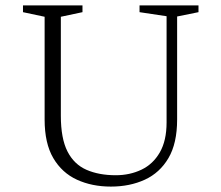

<svg xmlns="http://www.w3.org/2000/svg" viewBox="-20 -680 819 710"><path d="M390 10Q320 10 264.5 -15.5Q209 -41 177 -95.5Q145 -150 145 -238V-618L65 -635V-660H285V-635L205 -618V-252Q205 -168 229.5 -120Q254 -72 300 -52Q346 -32 408 -32Q460 -32 503 -52.5Q546 -73 571 -116.5Q596 -160 596 -227V-620L496 -635V-660H714V-635L635 -619V-238Q635 -150 603 -95.5Q571 -41 515.5 -15.5Q460 10 390 10Z"/></svg>

Font: Spectral SC ExtraLight
Style: Regular
Weight: 275
Designer: Jean-Baptiste Levee
Foundry: Production Type
Version: Version 2.001